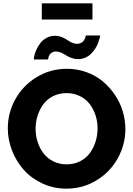

<svg xmlns="http://www.w3.org/2000/svg" viewBox="-20 -1127 800 1153"><path d="M231 -1009.8V-1106.9H535.2V-1009.8ZM315.9 -817.9Q303.7 -817.9 294.4 -813Q285.2 -808.1 280.5 -802Q275.9 -795.9 272.9 -788.1Q270 -780.3 269.5 -776.1Q269 -772 269 -770H183.1Q183.1 -780.3 187 -796.4Q190.9 -812.5 200.7 -833Q210.4 -853.5 224.4 -870.8Q238.3 -888.2 260.7 -900.1Q283.2 -912.1 310.1 -912.1Q331.1 -912.1 350.6 -904.5Q370.1 -897 382.6 -887.9Q395 -878.9 411.1 -871.3Q427.2 -863.8 442.9 -863.8Q455.6 -863.8 465.8 -868.9Q476.1 -874 481.2 -880.6Q486.3 -887.2 489.7 -895Q493.2 -902.8 494.1 -907.5Q495.1 -912.1 495.1 -914.1H581.1Q581.1 -908.2 577.9 -896.2Q574.7 -884.3 568.6 -867.9Q562.5 -851.6 551.8 -835Q541 -818.4 527.1 -804.2Q513.2 -790 492.9 -781Q472.7 -772 449.2 -772Q428.7 -772 408.9 -779.1Q389.2 -786.1 376.5 -794.9Q363.8 -803.7 347.2 -810.8Q330.6 -817.9 315.9 -817.9ZM26.9 -356Q26.9 -449.7 72.3 -531.5Q117.7 -613.3 200 -663.6Q282.2 -713.9 381.8 -713.9Q443.4 -713.9 499 -693.8Q554.7 -673.8 596.7 -638.7Q638.7 -603.5 669.7 -557.9Q700.7 -512.2 716.8 -459.5Q732.9 -406.7 732.9 -353Q732.9 -259.8 688 -177.7Q643.1 -95.7 561 -44.9Q479 5.9 378.9 5.9Q302.2 5.9 235.4 -24.9Q168.5 -55.7 123.3 -106.4Q78.1 -157.2 52.5 -222.4Q26.9 -287.6 26.9 -356ZM379.9 -140.1Q424.8 -140.1 461.2 -158.7Q497.6 -177.2 520 -208.3Q542.5 -239.3 554.2 -277.3Q565.9 -315.4 565.9 -356Q565.9 -397.5 553.5 -435.3Q541 -473.1 518.1 -502.9Q495.1 -532.7 459.2 -550.3Q423.3 -567.9 379.9 -567.9Q335 -567.9 298.8 -549.6Q262.7 -531.2 240.2 -500.7Q217.8 -470.2 205.8 -432.6Q193.8 -395 193.8 -354Q193.8 -312.5 206.1 -274.4Q218.3 -236.3 241.2 -206.3Q264.2 -176.3 300 -158.2Q335.9 -140.1 379.9 -140.1Z"/></svg>

Font: Rawline ExtraBold
Style: Regular
Weight: 800
Designer: Matt McInerney, Pablo Impallari, Rodrigo Fuenzalida
Foundry: Matt McInerney, Pablo Impallari, Rodrigo Fuenzalida
Version: Version 4.020;PS 004.020;hotconv 1.0.88;makeotf.lib2.5.64775